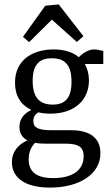

<svg xmlns="http://www.w3.org/2000/svg" viewBox="-20 -649 505 870"><path d="M435 45C435 -21 391 -59 302 -59H213C155 -59 131 -70 131 -100C131 -118 139 -131 153 -140C170 -136 189 -134 209 -134C316 -134 383 -194 383 -285C383 -314 376 -339 364 -359H448V-418C435 -421 419 -425 407 -425C383 -425 360 -412 337 -390C310 -413 270 -425 223 -425C127 -425 48 -377 48 -274C48 -214 75 -173 122 -151C92 -136 68 -113 68 -74C68 -46 80 -26 104 -13C63 6 34 37 34 86C34 155 91 201 207 201C340 201 435 140 435 45ZM221 158C136 158 110 122 110 73C110 39 122 16 139 -2C153 1 169 2 187 2H280C342 2 359 23 359 59C359 126 303 158 221 158ZM128 -283C128 -364 166 -385 214 -385C276 -385 304 -353 304 -278C304 -205 275 -175 219 -175C155 -175 128 -212 128 -283ZM112 -458 215 -560 328 -459 358 -485 246 -629 185 -623 84 -482Z"/></svg>

Font: Yrsa
Style: Regular
Weight: 400
Designer: Anna Giedrys (Yrsa+Rasa design), David Brezina (Yrsa art-direction, Rasa art-direction, design)
Foundry: Rosetta Type Foundry
Version: Version 1.001;PS 1.1;hotconv 1.0.88;makeotf.lib2.5.647800